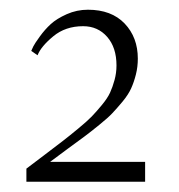

<svg xmlns="http://www.w3.org/2000/svg" viewBox="-20 -711 361 387"><path d="M55.7 -599.6 43 -608.4Q44.4 -611.8 47.1 -617.4Q49.8 -623 60.1 -637.2Q70.3 -651.4 82.3 -662.4Q94.2 -673.3 114.5 -682.4Q134.8 -691.4 157.2 -691.4Q204.6 -691.4 231.2 -663.6Q257.8 -635.7 257.8 -592.8Q257.8 -576.2 253.9 -560.8Q250 -545.4 244.4 -533Q238.8 -520.5 227.1 -506.3Q215.3 -492.2 206.5 -482.9Q197.8 -473.6 179.7 -459Q161.6 -444.3 150.4 -436Q139.2 -427.7 116.2 -410.9Q93.3 -394 81.1 -384.8H272.5V-344.7H33.2V-371.1Q47.4 -381.8 71.5 -400.1Q95.7 -418.5 107.4 -427.5Q119.1 -436.5 137.5 -451.7Q155.8 -466.8 164.8 -476.1Q173.8 -485.4 185.3 -499.3Q196.8 -513.2 201.9 -524.4Q207 -535.6 210.9 -549.8Q214.8 -564 214.8 -579.1Q214.8 -615.2 196 -636.7Q177.2 -658.2 147.5 -658.2Q111.8 -658.2 87.2 -637.7Q62.5 -617.2 55.7 -599.6Z"/></svg>

Font: Buda Light
Style: Regular
Weight: 300
Version: Version 1.003